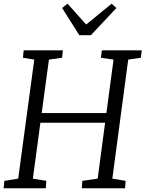

<svg xmlns="http://www.w3.org/2000/svg" viewBox="-20 -1014 784 1034"><path d="M-0.5 0 3.5 -40 78 -52 164.5 -693 103.5 -703 107.5 -743H318.5L314.5 -703L243.5 -693L204.5 -405H553L591.5 -693L523.5 -703L528.5 -743H743.5L738.5 -703L670.5 -693L585 -52L656.5 -40L653.5 0H420.5L423.5 -40L506 -52L546 -353H197.5L157 -52L229.5 -40L226.5 0ZM407 -824.5 314.5 -971 344 -994Q369 -966 394 -938Q419 -910 444 -882Q478 -910 512.5 -938Q547 -966 581 -994L607 -971L469.5 -824.5Z"/></svg>

Font: Merriweather Light
Style: Italic
Weight: 300
Italic angle: -7.8°
Designer: Eben Sorkin
Foundry: Eben Sorkin
Version: Version 2.101